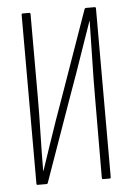

<svg xmlns="http://www.w3.org/2000/svg" viewBox="-49 -693 505 731"><g transform="rotate(-5 203.0 -327.5)"><path d="M65 0Q61 0 61 -5V-650Q61 -655 65 -655H90Q95 -655 95 -650V-332Q95 -301 94.5 -265Q94 -229 93 -191.5Q92 -154 91.5 -118Q91 -82 91 -51H92Q107 -95 122.5 -141.5Q138 -188 155 -236.5Q172 -285 189 -332L302 -652Q304 -655 308 -655H340Q345 -655 345 -650V-5Q345 0 340 0H316Q311 0 311 -5L312 -311Q312 -345 312.5 -382Q313 -419 314 -457.5Q315 -496 315.5 -533Q316 -570 317 -604H316Q300 -559 283 -509.5Q266 -460 248.5 -410Q231 -360 213 -311L104 -3Q103 0 99 0Z"/></g></svg>

Font: Sofia Sans Extra Condensed ExtraLight
Style: Regular
Weight: 250
Designer: Botio Nikoltchev, Ani Petrova
Foundry: lettersoup
Version: Version 4.101